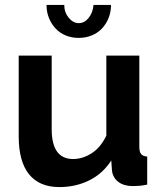

<svg xmlns="http://www.w3.org/2000/svg" viewBox="-20 -750 658 780"><path d="M221 10Q140 10 98 -42Q56 -94 56 -196V-524H190V-225Q190 -104 277 -104Q316 -104 352.5 -127.5Q389 -151 412 -199V-524H546V-154Q546 -133 553.5 -124Q561 -115 578 -114V0Q558 4 544.5 5Q531 6 520 6Q484 6 461.5 -10.5Q439 -27 435 -56L432 -98Q397 -44 342 -17Q287 10 221 10ZM300 -656Q323 -656 340 -677Q357 -698 360 -730H431Q431 -701 421 -676.5Q411 -652 394 -634Q377 -616 352.5 -606Q328 -596 300 -596Q271 -596 247 -606Q223 -616 206 -634Q189 -652 179 -676.5Q169 -701 169 -730H241Q241 -700 259 -678Q277 -656 300 -656Z"/></svg>

Font: Oxford Sans
Style: Bold
Weight: 700
Designer: Matt McInerney, Pablo Impallari, Rodrigo Fuenzalida
Foundry: Matt McInerney, Pablo Impallari, Rodrigo Fuenzalida
Version: Version 3.000g; ttfautohint (v1.5) -l 8 -r 28 -G 28 -x 14 -D